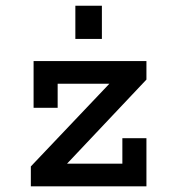

<svg xmlns="http://www.w3.org/2000/svg" viewBox="-20 -658 626 678"><path d="M98.6 -442.4H497.1V-377L216.8 -80.1H412.1V-169.9H497.1V0H88.9V-70.3L366.2 -362.3H183.6V-277.3H98.6ZM246.1 -520.5V-637.7H339.8V-520.5Z"/></svg>

Font: Thabit-Bold
Style: Bold
Weight: 700
Designer: Regenerated by Nadim Shaikli
Foundry: MAK Alagha
Version: 0.01